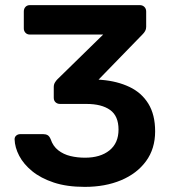

<svg xmlns="http://www.w3.org/2000/svg" viewBox="-20 -720 670 750"><path d="M311 10Q241 10 190 -7Q139 -24 105.5 -51.5Q72 -79 55 -111.5Q38 -144 37 -176Q37 -185 43.5 -190.5Q50 -196 59 -196H149Q159 -196 166 -192Q173 -188 178 -176Q187 -149 207.5 -133Q228 -117 255 -110.5Q282 -104 312 -104Q372 -104 407.5 -132.5Q443 -161 443 -214Q443 -267 410 -290.5Q377 -314 318 -314H215Q204 -314 197 -320.5Q190 -327 190 -338V-380Q190 -390 194.5 -397.5Q199 -405 204 -410L383 -585H97Q86 -585 79.5 -592Q73 -599 73 -609V-675Q73 -686 79.5 -693Q86 -700 97 -700H526Q537 -700 544 -693Q551 -686 551 -675V-615Q551 -606 547 -599Q543 -592 538 -587L365 -409L377 -408Q438 -403 485.5 -380.5Q533 -358 559.5 -315Q586 -272 586 -207Q586 -139 550.5 -90.5Q515 -42 453 -16Q391 10 311 10Z"/></svg>

Font: Rubik Light Medium
Style: Regular
Weight: 500
Version: Version 2.104